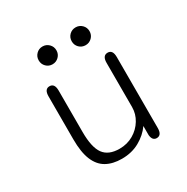

<svg xmlns="http://www.w3.org/2000/svg" viewBox="-156 -806 931 954"><g transform="rotate(-30 309.5 -329.5)"><path d="M143 -481Q172 -481 172 -439.5V-201.5Q172 -113.5 199.8 -75.5Q227.5 -37.5 290.5 -37.5Q334.5 -37.5 370 -58.2Q405.5 -79 426.2 -113Q447 -147 447 -186V-439.5Q447 -481 476.5 -481Q505.5 -481 505.5 -439.5V-32.5Q505.5 9 476.5 9Q452 9 448.5 -24V-76.5Q422 -38.5 377.5 -13.5Q333 11.5 276 11.5Q223.5 11.5 187.2 -9Q151 -29.5 132.5 -74.5Q114 -119.5 114 -193V-439.5Q114 -481 143 -481ZM211.5 -567.5Q190.5 -567.5 175.8 -582.2Q161 -597 161 -618.5Q161 -640 175.8 -654.8Q190.5 -669.5 211.5 -669.5Q232.5 -669.5 247.5 -654.8Q262.5 -640 262.5 -618.5Q262.5 -597 247.5 -582.2Q232.5 -567.5 211.5 -567.5ZM401.5 -567.5Q380 -567.5 365.2 -582.2Q350.5 -597 350.5 -618.5Q350.5 -640 365.2 -654.8Q380 -669.5 401.5 -669.5Q422.5 -669.5 437.5 -654.8Q452.5 -640 452.5 -618.5Q452.5 -597 437.5 -582.2Q422.5 -567.5 401.5 -567.5Z"/></g></svg>

Font: Sono ExtraLight Monospace Light
Style: Regular
Weight: 300
Version: Version 2.112